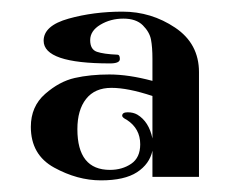

<svg xmlns="http://www.w3.org/2000/svg" viewBox="-20 -646 411 330"><path d="M182 -552Q186 -552 186 -544.5Q186 -537 169 -537Q55 -537 55 -576Q55 -602 98 -614Q141 -626 190.5 -626Q240 -626 281 -598.5Q322 -571 322 -522V-342H242V-387Q237 -364 215.5 -350Q194 -336 153.5 -336Q113 -336 73 -358Q33 -380 33 -428Q33 -463 57.5 -484.5Q82 -506 108.5 -512Q135 -518 168 -518Q201 -518 242 -507V-545Q242 -565 239.5 -578Q237 -591 225.5 -602.5Q214 -614 192 -614Q170 -614 152.5 -603.5Q135 -593 135 -577Q135 -561 146.5 -557Q158 -553 182 -552ZM216 -449Q236 -437 242 -408V-481Q200 -495 171.5 -495Q143 -495 128 -476Q113 -457 113 -424Q113 -354 169 -354Q190 -354 205.5 -364.5Q221 -375 221 -398Q221 -425 198 -440Q190 -444 190 -447Q190 -453 199.5 -453Q209 -453 216 -449Z"/></svg>

Font: Spirax
Style: Regular
Weight: 400
Designer: Brenda Gallo (gbrenda1987@gmail.com)
Foundry: Brenda Gallo
Version: Version 1.002